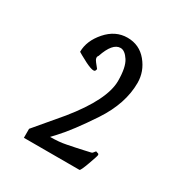

<svg xmlns="http://www.w3.org/2000/svg" viewBox="-108 -987 526 561"><g transform="rotate(30 155.5 -706.5)"><path d="M48.8 -503.9V-534.2Q48.8 -534.2 123 -622.1Q204.1 -722.2 204.1 -785.2Q204.1 -831.1 190.7 -851.8Q177.2 -872.6 162.6 -872.6Q135.7 -872.6 118.2 -820.3Q111.3 -812.5 121.6 -799.8Q131.8 -787.1 133.1 -785.4Q134.3 -783.7 131.8 -778.8Q127.4 -768.1 75.2 -797.9L65.4 -803.7Q65.4 -840.8 95.2 -874.8Q125 -908.7 165.3 -908.7Q205.6 -908.7 231 -877.9Q256.3 -847.2 256.3 -808.6Q256.3 -738.8 209 -667.2Q161.6 -595.7 128.4 -560.1L113.8 -544.4Q144 -544.4 166.5 -549.1Q189 -553.7 194.3 -554.7Q199.7 -555.7 217.8 -559.8Q235.8 -564 239.5 -564.7Q243.2 -565.4 244.9 -567.1Q246.6 -568.8 248.3 -571.3Q250 -573.7 251.5 -575.2Q253.9 -574.2 255.9 -573.7Q257.8 -573.2 259.8 -572.5Q261.7 -571.8 261.7 -568.1Q261.7 -564.5 250.7 -534.2Q239.7 -503.9 236.3 -503.9Z"/></g></svg>

Font: Della Respira
Style: Regular
Weight: 500
Version: Version 0.201